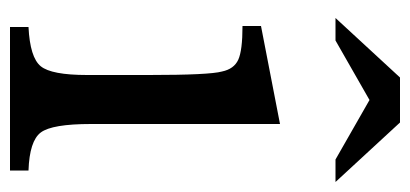

<svg xmlns="http://www.w3.org/2000/svg" viewBox="-238 -582 820 384"><g transform="rotate(90 172.0 -390.0)"><path d="M228 -540V-162Q228 -84 245 -61.5Q262 -39 321 -37V0H34V-37Q95 -40 112.5 -61.5Q130 -83 130 -154V-278Q130 -399 123 -424Q118 -448 99.5 -456.5Q81 -465 32 -465V-502ZM135 -780H225L344 -651H299L180 -719L61 -651H16Z"/></g></svg>

Font: Libre Baskerville
Style: Regular
Weight: 400
Designer: Pablo Impallari, Rodrigo Fuenzalida
Foundry: Pablo Impallari, Rodrigo Fuenzalida
Version: Version 1.000